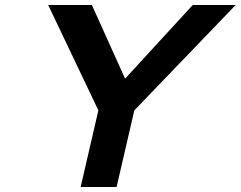

<svg xmlns="http://www.w3.org/2000/svg" viewBox="-20 -749 964 769"><path d="M481 -434 752 -729H924L518 -307L447 0H303L374 -307L173 -729H348Z"/></svg>

Font: Miedinger
Style: Bold-Italic
Weight: 700
Italic angle: -13°
Version: Version 001.000